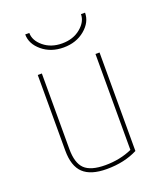

<svg xmlns="http://www.w3.org/2000/svg" viewBox="-135 -809 770 907"><g transform="rotate(-20 250.0 -355.5)"><path d="M379.9 -37.1V-519.5H400.4V-24.4Q334 9.8 245.1 9.8Q165 9.8 127.4 -25.9Q89.8 -61.5 89.8 -139.6V-519.5H110.4V-139.6Q110.4 -69.3 141.1 -39.6Q171.9 -9.8 245.1 -9.8Q318.4 -9.8 379.9 -37.1ZM379.9 -719.7H400.4Q400.4 -671.9 356.9 -635.7Q313.5 -599.6 250 -599.6Q186.5 -599.6 143.1 -635.7Q99.6 -671.9 99.6 -719.7H120.1Q120.1 -681.6 157.2 -650.9Q194.3 -620.1 250 -620.1Q305.7 -620.1 342.8 -650.9Q379.9 -681.6 379.9 -719.7Z"/></g></svg>

Font: Mgen+ 1mn thin
Style: Regular
Weight: 100
Designer: [Source Han Sans]
Ryoko NISHIZUKA  (kana & ideographs); Paul D. Hunt (Latin, Greek & Cyrillic); Wenlong ZHANG  (bopomofo
Version: Version 1.059.20150602